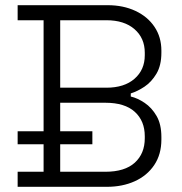

<svg xmlns="http://www.w3.org/2000/svg" viewBox="-20 -720 700 740"><path d="M392 0H48V-58H148V-642H48V-700H395Q455 -700 502 -678Q549 -656 575.5 -616.5Q602 -577 602 -525V-517Q602 -468 583 -436Q564 -404 537 -386Q510 -368 484 -360V-348Q510 -342 537.5 -323.5Q565 -305 583.5 -273Q602 -241 602 -192V-182Q602 -125 574.5 -84Q547 -43 499.5 -21.5Q452 0 392 0ZM212 -324V-58H386Q461 -58 499.5 -93Q538 -128 538 -187V-195Q538 -254 499.5 -289Q461 -324 386 -324ZM212 -642V-382H390Q459 -382 498.5 -416.5Q538 -451 538 -507V-517Q538 -573 498.5 -607.5Q459 -642 390 -642ZM336 -164H48V-214H336Z"/></svg>

Font: Space Grotesk Variable Light
Style: Regular
Weight: 300
Designer: Florian Karsten
Foundry: Florian Karsten
Version: Version 2.000